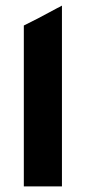

<svg xmlns="http://www.w3.org/2000/svg" viewBox="-20 -665 305 685"><path d="M201 -645V0H65V-574Q105 -593 184 -636L194 -641Z"/></svg>

Font: Tajawal ExtraBold
Style: Regular
Weight: 800
Designer: Boutros Fonts
Foundry: Created by Boutros International 2017
Version: Version 1.700